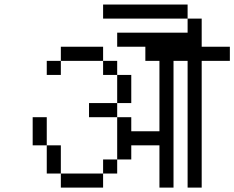

<svg xmlns="http://www.w3.org/2000/svg" viewBox="-20 -895 1040 852"><path d="M1000 -625V-687.5H875Q875 -687.5 875 -812.5H812.5V-750H500V-687.5H625V-625H687.5V-312.5H562.5V-375H500V-187.5H437.5V-125H250V-62.5H437.5V-125H500V-187.5H562.5V-250H687.5V-62.5H750V-625H812.5V-62.5H875V-625ZM250 -125Q250 -125 250 -250H187.5Q187.5 -250 187.5 -125ZM187.5 -250Q187.5 -250 187.5 -375H125Q125 -375 125 -250ZM500 -375V-437.5H375V-375ZM500 -437.5H562.5Q562.5 -437.5 562.5 -562.5H500Q500 -562.5 500 -437.5ZM500 -562.5V-625H437.5V-562.5ZM250 -625H187.5V-562.5H250ZM250 -625H437.5V-687.5H250ZM812.5 -812.5V-875H437.5V-812.5Z"/></svg>

Font: BFUnifontExMono
Style: Regular
Weight: 500
Version: Version 15.0.06